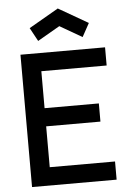

<svg xmlns="http://www.w3.org/2000/svg" viewBox="-64 -1038 731 1084"><g transform="rotate(-5 302.0 -496.0)"><path d="M305.2 -891.6 179.2 -818.8 137.7 -895 305.2 -991.7 473.1 -895 431.2 -818.8ZM552.2 -647H182.1V-437.5H489.7V-334.5H182.1V-103H552.2V0H72.8V-750H552.2Z"/></g></svg>

Font: Manrope3 Semibold
Style: Regular
Weight: 600
Width: 4
Designer: Mikhail Sharanda
Foundry: Mikhail Sharanda
Version: Version 3.000;PS 003.000;hotconv 1.0.88;makeotf.lib2.5.64775